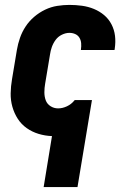

<svg xmlns="http://www.w3.org/2000/svg" viewBox="-20 -548 540 783"><path d="M158 215 192 7Q164 6 137.5 -2Q111 -10 89 -25.5Q67 -41 52.5 -63.5Q38 -86 30.5 -112.5Q23 -139 23.5 -167.5Q24 -196 29 -225L49 -345Q53 -369 61.5 -393.5Q70 -418 84.5 -440Q99 -462 119.5 -479.5Q140 -497 164 -508.5Q188 -520 213.5 -524Q239 -528 263 -528Q289 -528 314.5 -524.5Q340 -521 363 -511.5Q386 -502 404.5 -486.5Q423 -471 434.5 -449Q446 -427 449 -402Q452 -377 448 -350Q448 -349 447.5 -347Q447 -345 447 -344H310Q310 -344 310 -345Q310 -346 310 -346Q312 -359 311 -371.5Q310 -384 304 -394Q298 -404 287 -409Q276 -414 263 -414Q248 -414 232.5 -406.5Q217 -399 207 -385.5Q197 -372 191.5 -356.5Q186 -341 184 -326L164 -206Q161 -189 161 -171.5Q161 -154 166.5 -139Q172 -124 186 -115Q200 -106 217 -106Q235 -106 253 -114.5Q271 -123 283 -138L285 -140H355L296 215Z"/></svg>

Font: Iosevka SS04 Heavy
Style: Italic
Weight: 900
Italic angle: -9°
Monospace: yes
Designer: Belleve Invis
Foundry: Belleve Invis
Version: Version 19.0.0; ttfautohint (v1.8.4)